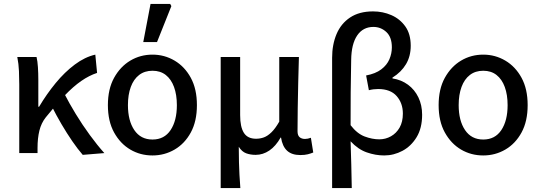

<svg xmlns="http://www.w3.org/2000/svg" viewBox="-20 -779 2748 977"><path d="M78 0V-350Q78 -380 76.5 -417Q75 -454 68 -489H166Q171 -468 173 -437Q175 -406 175 -373V-236H179Q217 -300 263 -356Q309 -412 360.5 -450.5Q412 -489 465 -501L474 -408Q434 -395 393.5 -367Q353 -339 309 -293Q265 -247 213 -182Q190 -153 180.5 -114.5Q171 -76 171 -26V0ZM401 9Q375 -21 347.5 -61Q320 -101 293 -147Q266 -193 243 -239L307 -303Q332 -254 365.5 -199Q399 -144 437 -92Q475 -40 511 0Z M756 12Q694 12 643 -18Q592 -48 560.5 -105Q529 -162 529 -244Q529 -326 560.5 -383Q592 -440 643 -470.5Q694 -501 756 -501Q817 -501 868.5 -470.5Q920 -440 951 -383Q982 -326 982 -244Q982 -162 951 -105Q920 -48 868.5 -18Q817 12 756 12ZM756 -69Q816 -69 848 -117Q880 -165 880 -244Q880 -297 865.5 -336.5Q851 -376 823.5 -397.5Q796 -419 756 -419Q716 -419 688 -397.5Q660 -376 645.5 -336.5Q631 -297 631 -244Q631 -165 663.5 -117Q696 -69 756 -69ZM709 -565 746 -759H846L852 -748L779 -565Z M1103 178V-489H1202V-193Q1202 -133 1221 -103Q1240 -73 1283 -73Q1304 -73 1323 -80Q1342 -87 1361.5 -106Q1381 -125 1401 -160V-489H1501Q1499 -425 1497.5 -358Q1496 -291 1495 -228Q1494 -165 1494 -111Q1494 -90 1504.5 -81Q1515 -72 1532 -72Q1539 -72 1546.5 -73.5Q1554 -75 1562 -78L1574 -3Q1562 2 1546.5 6Q1531 10 1508 10Q1465 10 1441 -12Q1417 -34 1410 -79H1408Q1383 -35 1350.5 -13Q1318 9 1281 9Q1254 9 1232.5 1Q1211 -7 1195 -32Q1195 13 1196 46.5Q1197 80 1198.5 110.5Q1200 141 1203 178Z M1670 178V-485Q1670 -552 1692.5 -605.5Q1715 -659 1761.5 -690Q1808 -721 1878 -721Q1928 -721 1971.5 -702Q2015 -683 2042.5 -644.5Q2070 -606 2070 -546Q2070 -493 2046 -452.5Q2022 -412 1977 -384V-380Q2022 -373 2056 -348Q2090 -323 2109 -283.5Q2128 -244 2128 -195Q2128 -127 2100 -81Q2072 -35 2028 -11.5Q1984 12 1935 12Q1891 12 1846.5 -3.5Q1802 -19 1764 -60Q1766 0 1767.5 58.5Q1769 117 1770 178ZM1910 -70Q1942 -70 1969.5 -85.5Q1997 -101 2013.5 -130Q2030 -159 2030 -201Q2030 -254 1998.5 -290Q1967 -326 1904 -326Q1880 -326 1857 -320L1843 -395Q1891 -404 1920 -426Q1949 -448 1961.5 -477.5Q1974 -507 1974 -538Q1974 -590 1946 -616Q1918 -642 1880 -642Q1827 -642 1797.5 -598.5Q1768 -555 1767 -474Q1765 -390 1764.5 -308Q1764 -226 1764 -142Q1797 -99 1835.5 -84.5Q1874 -70 1910 -70Z M2439 12Q2377 12 2326 -18Q2275 -48 2243.5 -105Q2212 -162 2212 -244Q2212 -326 2243.5 -383Q2275 -440 2326 -470.5Q2377 -501 2439 -501Q2500 -501 2551.5 -470.5Q2603 -440 2634 -383Q2665 -326 2665 -244Q2665 -162 2634 -105Q2603 -48 2551.5 -18Q2500 12 2439 12ZM2439 -69Q2499 -69 2531 -117Q2563 -165 2563 -244Q2563 -297 2548.5 -336.5Q2534 -376 2506.5 -397.5Q2479 -419 2439 -419Q2399 -419 2371 -397.5Q2343 -376 2328.5 -336.5Q2314 -297 2314 -244Q2314 -165 2346.5 -117Q2379 -69 2439 -69Z"/></svg>

Font: Source Sans 3 Medium
Style: Regular
Weight: 500
Designer: Paul D. Hunt
Foundry: Adobe
Version: Version 3.052;hotconv 1.1.0;makeotfexe 2.6.0